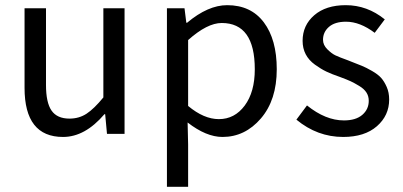

<svg xmlns="http://www.w3.org/2000/svg" viewBox="-20 -518 1558 743"><path d="M224 12Q75 12 75 -178V-486H158V-189Q158 -121 179.5 -90Q201 -59 249 -59Q286 -59 315 -78Q344 -97 380 -141V-486H462V0H394L387 -76H384Q309 12 224 12Z M626 205V-486H694L701 -430H704Q785 -498 859 -498Q951 -498 1001 -431.5Q1051 -365 1051 -250Q1051 -131 989.5 -59.5Q928 12 841 12Q778 12 706 -44L708 41V205ZM827 -57Q888 -57 927 -109.5Q966 -162 966 -250Q966 -429 838 -429Q782 -429 708 -363V-108Q769 -57 827 -57Z M1308 12Q1208 12 1127 -55L1168 -110Q1240 -52 1311 -52Q1357 -52 1382 -73.5Q1407 -95 1407 -128Q1407 -146 1398 -160Q1389 -174 1370 -185.5Q1351 -197 1337 -203.5Q1323 -210 1296 -220Q1264 -231 1243 -241Q1222 -251 1198.5 -268Q1175 -285 1163 -308Q1151 -331 1151 -360Q1151 -420 1196 -459Q1241 -498 1318 -498Q1401 -498 1469 -443L1430 -391Q1373 -434 1319 -434Q1276 -434 1253 -414Q1230 -394 1230 -364Q1230 -344 1246.5 -327.5Q1263 -311 1277.5 -304Q1292 -297 1328 -284Q1335 -281 1338 -280Q1366 -269 1381 -263Q1396 -257 1419.5 -243.5Q1443 -230 1455 -216.5Q1467 -203 1476.5 -181.5Q1486 -160 1486 -133Q1486 -71 1438.5 -29.5Q1391 12 1308 12Z"/></svg>

Font: Toshiba Sans
Style: Regular
Weight: 400
Designer: Paul D. Hunt
Foundry: Toshiba Corporation
Version: Version 2.020;PS 2.0;hotconv 1.0.86;makeotf.lib2.5.63406